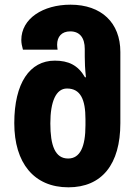

<svg xmlns="http://www.w3.org/2000/svg" viewBox="-20 -790 588 820"><path d="M272 10C415 10 494 -88 494 -264V-568C494 -693 413 -770 281 -770C164 -770 71 -711 71 -619C71 -606 74 -592 78 -578H226C225 -585 224 -592 224 -599C224 -633 243 -656 280 -656C321 -656 342 -628 342 -581V-548C342 -523 343 -497 347 -460H343C313 -512 272 -531 214 -531C107 -531 41 -435 41 -264C41 -94 125 10 272 10ZM271 -113C215 -113 195 -169 195 -263C195 -356 219 -412 266 -412C324 -412 345 -365 345 -281V-255C345 -163 322 -113 271 -113Z"/></svg>

Font: Noto Sans Georgian Condensed ExtraBold
Style: Regular
Weight: 800
Width: 3
Designer: Monotype Design Team, Akaki Razmadze
Foundry: Google LLC
Version: Version 2.005